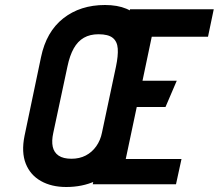

<svg xmlns="http://www.w3.org/2000/svg" viewBox="-20 -737 875 768"><path d="M351 0H684L706 -101H483L527 -309H642L687 -414H550L587 -590H812L835 -700H500ZM144 -508 78 -193Q65 -128 83 -82.5Q101 -37 143.5 -13Q186 11 245 11Q309 11 361 -12.5Q413 -36 448.5 -80.5Q484 -125 497 -186L564 -499Q585 -597 542.5 -657Q500 -717 400 -717Q301 -717 233 -663.5Q165 -610 144 -508ZM193 -205 250 -472Q259 -515 275 -543.5Q291 -572 315.5 -586Q340 -600 374 -600Q413 -600 431 -585.5Q449 -571 451 -542.5Q453 -514 444 -471L388 -207Q382 -176 365 -152Q348 -128 323 -115Q298 -102 266 -102Q233 -102 214.5 -114.5Q196 -127 191 -150Q186 -173 193 -205Z"/></svg>

Font: Advent Pro
Style: Italic
Weight: 400
Italic angle: -12°
Designer: VivaRado, Andreas Kalpakidis
Foundry: VivaRado, Andreas Kalpakidis
Version: Version 3.000